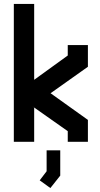

<svg xmlns="http://www.w3.org/2000/svg" viewBox="-20 -718 505 972"><path d="M50 0V-698H153V-314L323 -437V-490H425V-380L236 -246L425 -111V0H323V-54L144 -180L153 -173V0ZM181 195 216 149V43H285V171L235 234Z"/></svg>

Font: Turret Road ExtraBold
Style: Regular
Weight: 800
Designer: Noponies
Foundry: Noponies
Version: Version 1.001; ttfautohint (v1.8)